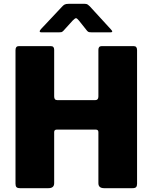

<svg xmlns="http://www.w3.org/2000/svg" viewBox="-20 -983 797 1003"><path d="M277 -306Q263 -306 263 -293V-26Q263 0 233 0H85Q71 0 66 -5.5Q61 -11 61 -23V-721Q61 -742 78 -742H246Q263 -742 263 -723V-479Q263 -460 279 -460H478Q494 -460 494 -479V-723Q494 -742 511 -742H679Q696 -742 696 -721V-23Q696 -11 691 -5.5Q686 0 672 0H524Q494 0 494 -26V-293Q494 -306 480 -306ZM435 -822 392 -876Q382 -888 377 -888Q372 -888 360 -876L311 -822Q305 -816 300.5 -815Q296 -814 287 -814H196Q188 -814 187.5 -818.5Q187 -823 194 -831L304 -948Q311 -956 318 -959.5Q325 -963 338 -963H423Q433 -963 438.5 -959Q444 -955 449 -950L558 -831Q575 -814 557 -814H460Q452 -814 446 -815Q440 -816 435 -822Z"/></svg>

Font: Libre Franklin Thin ExtraBold
Style: Regular
Weight: 800
Version: Version 3.000